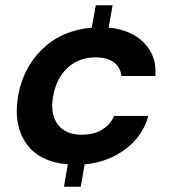

<svg xmlns="http://www.w3.org/2000/svg" viewBox="-20 -623 703 730"><path d="M543.9 -182.1Q523.4 -106 457.3 -56.2Q391.1 -6.3 301.8 2L287.1 86.9H223.1L237.8 2Q127.9 -7.8 79.1 -78.4Q30.3 -148.9 48.8 -257.8Q67.9 -366.2 141.6 -437Q215.3 -507.8 329.1 -518.1L344.2 -603H408.2L393.1 -518.1Q479 -509.8 527.8 -460Q576.7 -410.2 570.8 -334H441.9Q437.5 -367.7 412.6 -386.2Q387.7 -404.8 342.8 -404.8Q280.3 -404.8 237.5 -365.7Q194.8 -326.7 182.1 -257.8Q169.9 -189.5 199.5 -150.1Q229 -110.8 291 -110.8Q335.9 -110.8 367.4 -129.6Q398.9 -148.4 414.1 -182.1Z"/></svg>

Font: SVN-Poppins SemiBold
Style: Italic
Weight: 600
Italic angle: -10°
Designer: Ninad Kale (Devanagari), Jonny Pinhorn (Latin)
Foundry: Indian Type Foundry
Version: Version 3.002 2017